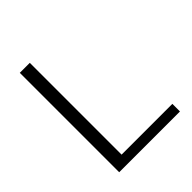

<svg xmlns="http://www.w3.org/2000/svg" viewBox="-191 -822 949 949"><g transform="rotate(-45 283.5 -347.5)"><path d="M98.1 0V-694.8H168V-53.2H522.9V0Z"/></g></svg>

Font: CMU Bright
Style: Roman
Weight: 500
Version: Version 0.7.0